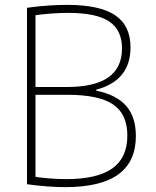

<svg xmlns="http://www.w3.org/2000/svg" viewBox="-20 -760 640 790"><path d="M248 10Q215 10 174.5 7Q134 4 91 -2V-728Q142 -735 183.5 -737.5Q225 -740 256 -740Q390 -740 453.5 -697.5Q517 -655 517 -565Q517 -497 482 -453.5Q447 -410 376 -391V-387Q459 -370 499 -324.5Q539 -279 539 -200Q539 -95 467 -42.5Q395 10 248 10ZM108 -35Q144 -29 181.5 -26Q219 -23 253 -23Q380 -23 442 -67Q504 -111 504 -202Q504 -291 445 -330.5Q386 -370 257 -370H109V-402H254Q369 -402 425.5 -441.5Q482 -481 482 -561Q482 -636 429.5 -671.5Q377 -707 261 -707Q231 -707 193 -704.5Q155 -702 108 -695L126 -718V-12Z"/></svg>

Font: M PLUS Code Latin Expanded ExtraLight
Style: Regular
Weight: 250
Width: 7
Designer: Coji Morishita
Foundry: UNDERFOREST DESIGN
Version: Version 1.002; ttfautohint (v1.8.3)